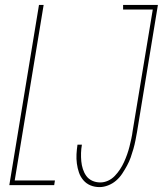

<svg xmlns="http://www.w3.org/2000/svg" viewBox="-20 -755 664 783"><path d="M18 0 139 -735H158L40 -19H204L201 0ZM386 8Q366 8 349 1Q332 -6 320 -20Q308 -34 302 -51.5Q296 -69 293.5 -88Q291 -107 292 -126Q293 -145 296 -165H314Q311 -148 310.5 -131Q310 -114 311.5 -97.5Q313 -81 318 -65.5Q323 -50 332 -37.5Q341 -25 356 -18Q371 -11 389 -11Q405 -11 420.5 -18Q436 -25 448 -37.5Q460 -50 469.5 -64.5Q479 -79 486 -94.5Q493 -110 498.5 -125.5Q504 -141 508 -157Q512 -173 515.5 -189Q519 -205 521 -221L603 -716H482V-735H624L539 -218Q536 -201 532.5 -183Q529 -165 524 -147.5Q519 -130 513 -113Q507 -96 498 -79.5Q489 -63 478.5 -47Q468 -31 453.5 -18.5Q439 -6 421 1Q403 8 386 8Z"/></svg>

Font: Iosevka Thin Extended Oblique
Style: Regular
Weight: 100
Width: 7
Italic angle: -9°
Monospace: yes
Designer: Belleve Invis
Foundry: Belleve Invis
Version: Version 32.5.0; ttfautohint (v1.8.4)